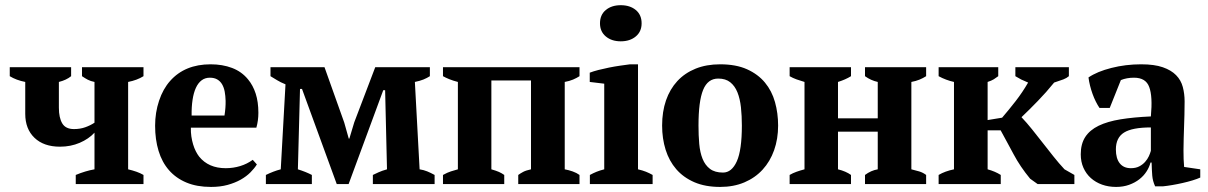

<svg xmlns="http://www.w3.org/2000/svg" viewBox="-20 -719 4720 750"><path d="M18.1 -456.5H257.8V-421.4Q239.3 -406.2 210 -398.9V-298.3Q210 -259.3 223.1 -237.1Q236.3 -214.8 269 -214.8Q293 -214.8 313 -221.9Q333 -229 349.1 -239.7V-398.9Q334 -401.9 323.2 -407.5Q312.5 -413.1 300.3 -421.4V-456.5H540.5V-421.4Q515.6 -405.8 480.5 -398.9V-57.6Q498.5 -53.2 513.2 -48.1Q527.8 -43 540.5 -35.6V0H275.9V-35.6Q313.5 -51.3 349.1 -57.6V-200.7Q326.7 -176.3 291.3 -161.1Q255.9 -146 214.4 -146Q150.9 -146 114.7 -180.7Q78.6 -215.3 78.6 -274.4V-398.9Q43.5 -405.8 18.1 -421.4Z M983.4 -76.7Q973.6 -61 958 -45.4Q942.4 -29.8 920.4 -17.3Q898.4 -4.9 869.4 3.2Q840.3 11.2 804.2 11.2Q749 11.2 708.3 -5.9Q667.5 -22.9 640.1 -54.2Q612.8 -85.4 599.4 -129.6Q585.9 -173.8 585.9 -228Q585.9 -279.3 601.3 -325.4Q616.7 -371.6 644.5 -402.8Q702.1 -467.8 802.7 -467.8Q849.1 -467.8 886.5 -453.6Q923.8 -439.5 948.7 -409.2Q968.3 -385.7 978.8 -353.3Q989.3 -320.8 989.3 -278.3Q989.3 -248 981.4 -220.2H725.6Q725.1 -202.6 727.5 -186Q730 -169.4 734.4 -154.8Q738.8 -140.1 744.9 -128.2Q751 -116.2 757.8 -107.4Q794.4 -62 861.8 -62Q891.1 -62 918.2 -70.3Q945.3 -78.6 967.3 -94.7ZM799.8 -415.5Q781.2 -415.5 767.6 -405.3Q753.9 -395 745.1 -375.7Q736.3 -356.4 732.2 -329.1Q728 -301.8 728.5 -267.6H856.9Q861.8 -298.3 861.3 -325.2Q860.8 -344.7 857.7 -361.3Q854.5 -377.9 847.4 -389.9Q840.3 -401.9 828.6 -408.7Q816.9 -415.5 799.8 -415.5Z M1198.2 0H1018.6V-35.6Q1033.7 -43 1047.6 -48.3Q1061.5 -53.7 1076.7 -57.6L1095.2 -389.6Q1075.7 -397.5 1062.3 -405.8Q1048.8 -414.1 1036.6 -421.4V-456.5H1247.6L1324.7 -240.2L1342.3 -177.7H1344.7L1363.8 -241.2L1445.8 -456.5H1659.2V-421.4Q1647.9 -414.1 1634 -408.4Q1620.1 -402.8 1600.6 -398.9L1619.1 -57.6Q1634.8 -55.2 1648.7 -49.6Q1662.6 -43.9 1677.7 -35.6V0H1436.5V-35.6Q1445.8 -40 1458.5 -45.9Q1471.2 -51.8 1491.7 -57.6L1484.4 -366.7H1477.1L1341.8 0H1295.4L1159.7 -371.6H1151.9L1143.6 -57.6Q1175.8 -47.4 1198.2 -35.6Z M1949.7 0H1710.4V-35.6Q1728 -45.4 1741.5 -49.6Q1754.9 -53.7 1768.6 -57.6V-398.9Q1749.5 -403.8 1735.1 -409.7Q1720.7 -415.5 1710.4 -421.4V-456.5H2243.7V-421.4Q2232.4 -414.1 2218.5 -408.2Q2204.6 -402.3 2186 -398.9V-57.6Q2201.7 -54.7 2217 -49.3Q2232.4 -43.9 2243.7 -35.6V0H2004.4V-35.6Q2013.2 -42 2023.7 -47.6Q2034.2 -53.2 2054.2 -57.6V-404.8H1899.4V-57.6Q1918 -52.2 1929 -47.4Q1939.9 -42.5 1949.7 -35.6Z M2529.3 0H2284.2V-35.6Q2297.9 -43 2310.5 -48.1Q2323.2 -53.2 2340.3 -57.6V-392.1L2283.7 -398.9V-435.1Q2297.4 -440.4 2317.4 -445.6Q2337.4 -450.7 2359.4 -455.1Q2381.3 -459.5 2403.1 -462.6Q2424.8 -465.8 2440.9 -467.8H2472.2V-57.6Q2490.7 -53.2 2503.4 -48.1Q2516.1 -43 2529.3 -35.6ZM2323.7 -627.9Q2323.7 -661.1 2346.4 -679.9Q2369.1 -698.7 2404.8 -698.7Q2440.9 -698.7 2463.6 -679.9Q2486.3 -661.1 2486.3 -627.9Q2486.3 -595.7 2463.6 -576.7Q2440.9 -557.6 2404.8 -557.6Q2369.1 -557.6 2346.4 -576.7Q2323.7 -595.7 2323.7 -627.9Z M2566.4 -228.5Q2566.4 -282.7 2581.5 -326.7Q2596.7 -370.6 2625.7 -402.1Q2654.8 -433.6 2697 -450.7Q2739.3 -467.8 2793 -467.8Q2855 -467.8 2897.9 -448.5Q2940.9 -429.2 2968 -396.5Q2995.1 -363.8 3007.3 -320.3Q3019.5 -276.9 3019.5 -228.5Q3019.5 -176.3 3003.9 -132.3Q2988.3 -88.4 2959 -56.4Q2929.7 -24.4 2887.7 -6.6Q2845.7 11.2 2793 11.2Q2734.9 11.2 2692.1 -7.3Q2649.4 -25.9 2621.6 -58.1Q2593.8 -90.3 2580.1 -134Q2566.4 -177.7 2566.4 -228.5ZM2708.5 -228.5Q2708.5 -190.4 2711.4 -157Q2714.4 -123.5 2724.4 -98.6Q2734.4 -73.7 2753.4 -59.3Q2772.5 -44.9 2804.2 -44.9Q2838.4 -44.9 2858.2 -88.9Q2877.9 -132.8 2877.9 -228.5Q2877.9 -266.6 2874.3 -300Q2870.6 -333.5 2860.6 -358.4Q2850.6 -383.3 2832.5 -397.7Q2814.5 -412.1 2785.6 -412.1Q2744.6 -412.1 2726.6 -367.9Q2708.5 -323.7 2708.5 -228.5Z M3304.2 0H3064.5V-35.6Q3077.1 -43 3091.6 -48.1Q3106 -53.2 3122.6 -57.6V-398.9Q3106 -403.8 3091.6 -408.9Q3077.1 -414.1 3064.5 -421.4V-456.5H3304.2V-421.4Q3283.2 -408.2 3253.4 -398.9V-256.8H3408.7V-398.9Q3381.8 -404.8 3358.9 -421.4V-456.5H3597.7V-421.4Q3585.4 -413.6 3571.8 -408Q3558.1 -402.3 3540 -398.9V-57.6Q3556.6 -53.7 3571 -49.3Q3585.4 -44.9 3597.7 -35.6V0H3358.9V-35.6Q3382.3 -53.2 3408.7 -57.6V-204.6H3253.4V-57.6Q3284.7 -49.8 3304.2 -35.6Z M3946.3 -456.5H4155.3V-421.4Q4147 -414.1 4133.8 -408.9Q4120.6 -403.8 4097.7 -396.5Q4066.9 -358.4 4033.9 -324.5Q4001 -290.5 3970.2 -261.2Q3990.7 -239.7 4011.2 -214.1Q4031.7 -188.5 4052.7 -161.6Q4073.7 -134.8 4095 -107.9Q4116.2 -81.1 4138.2 -57.6L4176.8 -35.6V0H4033.2L4003.9 -21Q3964.8 -68.4 3939.5 -116.2Q3926.8 -140.1 3914.1 -163.3Q3901.4 -186.5 3888.7 -210H3837.9V-57.6Q3867.7 -49.3 3889.2 -35.6V0H3646.5V-35.6Q3671.4 -50.3 3706.5 -57.6V-398.9Q3690.9 -402.3 3675.8 -408Q3660.6 -413.6 3646.5 -421.4V-456.5H3879.4V-421.4Q3870.6 -414.6 3861.8 -409.2Q3853 -403.8 3837.9 -398.9V-250L3894.5 -259.3Q3920.9 -290 3947.5 -324.2Q3974.1 -358.4 3996.1 -396.5Q3980.5 -402.8 3969.2 -408.4Q3958 -414.1 3946.3 -421.4Z M4603 -132.3Q4603 -112.3 4603.5 -97.7Q4604 -83 4605.5 -66.9L4668.5 -57.6V-25.4Q4656.7 -20 4638.4 -14.4Q4620.1 -8.8 4599.6 -4.2Q4579.1 0.5 4558.8 3.9Q4538.6 7.3 4523.4 8.8H4492.2Q4487.3 -2 4484.6 -12.2Q4481.9 -22.5 4481 -32.7Q4480 -43.5 4479.5 -56.2Q4479 -68.8 4478.5 -84H4474.1Q4469.7 -66.4 4458.7 -49.3Q4447.8 -32.2 4430.7 -18.8Q4413.6 -5.4 4390.6 2.9Q4367.7 11.2 4339.8 11.2Q4310.1 11.2 4284.9 2.2Q4259.8 -6.8 4241.2 -23.4Q4222.7 -40 4212.2 -63.5Q4201.7 -86.9 4201.7 -116.2Q4201.7 -156.7 4219.2 -183.8Q4236.8 -210.9 4271.5 -227.8Q4306.2 -244.6 4357.2 -252.9Q4408.2 -261.2 4475.6 -264.2Q4482.9 -342.8 4469.2 -378.9Q4456.1 -415.5 4409.7 -415.5Q4381.3 -415.5 4358.4 -406.2L4314.9 -297.4H4274.9Q4267.6 -308.1 4260.5 -322.3Q4253.4 -336.4 4247.8 -352.1Q4242.2 -367.7 4238 -384.3Q4233.9 -400.9 4231.9 -416.5Q4265.6 -439.5 4321.3 -453.6Q4377 -467.8 4437.5 -467.8Q4489.3 -467.8 4522.2 -456.3Q4555.2 -444.8 4574.2 -425.3Q4593.3 -405.8 4600.3 -379.2Q4607.4 -352.5 4607.4 -322.8Q4607.4 -294.9 4606.7 -270.5Q4606 -246.1 4605.2 -223.1Q4604.5 -200.2 4603.8 -178Q4603 -155.8 4603 -132.3ZM4397.5 -62Q4416.5 -62 4430.2 -69.1Q4443.8 -76.2 4453.1 -86.7Q4462.4 -97.2 4467.8 -108.9Q4473.1 -120.6 4475.6 -129.9V-221.2Q4402.8 -221.2 4370.8 -201.2Q4338.9 -181.2 4338.9 -135.3Q4338.9 -100.1 4354 -81.1Q4369.1 -62 4397.5 -62Z"/></svg>

Font: PT Astra Serif
Style: Bold
Weight: 700
Designer: A.Korolkova, I. Chaeva
Foundry: ParaType Ltd
Version: Version 1.002